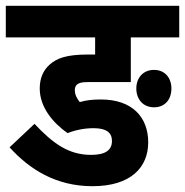

<svg xmlns="http://www.w3.org/2000/svg" viewBox="-20 -642 638 662"><path d="M303 -200C349 -200 366 -183 366 -156C366 -124 343 -108 294 -108C216 -108 162 -148 99 -215L13 -134C81 -59 172 0 299 0C432 0 491 -66 491 -151C491 -238 436 -299 328 -299C301 -299 278 -297 255 -290C245 -303 238 -315 238 -332C238 -340 241 -347 246 -351C253 -356 261 -359 283 -359H431V-513H598V-622H0V-513H308V-454H283C209 -454 176 -441 152 -420C129 -400 117 -372 117 -337C117 -272 163 -218 213 -183C241 -194 271 -200 303 -200ZM450 -337C450 -298 475 -272 511 -272C548 -272 571 -298 571 -337C571 -373 549 -401 511 -401C473 -401 450 -373 450 -337Z"/></svg>

Font: Noto Sans Devanagari Condensed
Style: Bold
Weight: 700
Width: 3
Designer: Jelle Bosma - Monotype Design Team
Foundry: Monotype Imaging Inc.
Version: Version 2.004